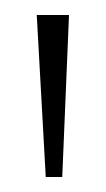

<svg xmlns="http://www.w3.org/2000/svg" viewBox="-20 -676 141 256"><path d="M41 -440 29 -656H72L63 -440Z"/></svg>

Font: Rokkitt ExtraLight
Style: Regular
Weight: 250
Version: Version 3.103